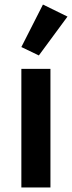

<svg xmlns="http://www.w3.org/2000/svg" viewBox="-20 -825 317 845"><path d="M277 -752 169 -805 74 -618 151 -581ZM202 0V-522H74V0Z"/></svg>

Font: IBM Plex Thai Looped SemiBold
Style: Regular
Weight: 600
Designer: Mike Abbink, Paul van der Laan, Pieter van Rosmalen, Ben Mitchell, Mark Frömberg
Foundry: Bold Monday
Version: Version 1.0